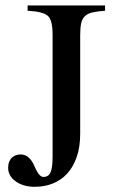

<svg xmlns="http://www.w3.org/2000/svg" viewBox="-20 -682 429 713"><path d="M57.1 -108.4Q73.2 -108.4 86.2 -97.2Q99.1 -85.9 107.4 -65.9Q115.7 -46.4 124 -35.6Q132.3 -24.9 141.1 -24.9Q160.2 -24.9 167.7 -42Q175.3 -59.1 175.3 -101.1V-552.7Q175.3 -608.4 157.2 -623.5Q138.7 -639.2 82.5 -642.1V-661.6H370.1V-642.1Q341.8 -640.1 323.7 -636Q305.7 -631.8 295.4 -622.1Q285.2 -612.3 281.5 -595.7Q277.8 -579.1 277.8 -552.7V-186Q277.8 -135.3 264.6 -98.1Q251.5 -61 228.8 -36.6Q206.1 -12.2 175.3 -0.2Q144.5 11.7 109.4 11.7Q85.9 11.7 67.6 5.9Q49.3 0 36.4 -9.8Q23.4 -19.5 16.8 -32Q10.3 -44.4 10.3 -58.1Q10.3 -72.3 14.4 -82Q18.6 -91.8 25.4 -97.7Q32.2 -103.5 40.5 -106Q48.8 -108.4 57.1 -108.4Z"/></svg>

Font: Dima Niloofar
Style: Regular
Weight: 400
Designer: R.Balvardi
Foundry: Dima Software Group
Version: Version 3.00;November 13, 2018;FontCreator 11.5.0.2427 64-bi